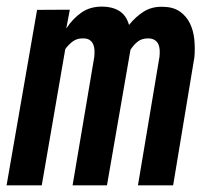

<svg xmlns="http://www.w3.org/2000/svg" viewBox="-31 -558 638 578"><path d="M179.2 -528.8 168.5 -472.2Q188 -502 214.4 -520.3Q240.7 -538.6 277.3 -538.1Q306.6 -538.1 327.9 -525.1Q349.1 -512.2 357.4 -482.9Q377.4 -507.8 401.9 -523.2Q426.3 -538.6 459.5 -537.6Q490.7 -537.1 510.5 -523.2Q530.3 -509.3 540.8 -487.5Q551.3 -465.8 554 -439Q556.6 -412.1 554.2 -385.7L490.2 0H384.3L449.2 -387.7Q450.2 -397.9 449.7 -407.7Q449.2 -417.5 445.6 -425.3Q441.9 -433.1 434.3 -437.7Q426.8 -442.4 414.6 -442.4Q396 -442.4 383.8 -432.9Q371.6 -423.3 361.8 -408.2L291 0H187.5L252.9 -387.2Q253.9 -397.5 253.4 -407.2Q252.9 -417 249.5 -424.8Q246.1 -432.6 239 -437.5Q231.9 -442.4 219.7 -442.4Q201.2 -442.9 188.5 -433.6Q175.8 -424.3 165.5 -410.2L94.7 0H-11.2L80.6 -528.3Z"/></svg>

Font: TypoPRO Roboto Mono
Style: Italic
Weight: 500
Designer: Google
Version: Version 2.000986; 2015; ttfautohint (v1.3)